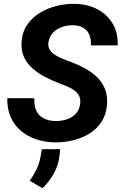

<svg xmlns="http://www.w3.org/2000/svg" viewBox="-20 -741 641 1013"><path d="M402.3 -189.5Q406.7 -215.3 398.2 -233.2Q389.6 -251 372.8 -263.4Q356 -275.9 335.2 -284.7Q314.5 -293.5 293.9 -300.8Q256.3 -315.4 220 -334Q183.6 -352.5 153.8 -378.2Q124 -403.8 107.4 -438.2Q90.8 -472.7 93.8 -519Q97.2 -571.8 123.5 -610.4Q149.9 -648.9 190.7 -673.6Q231.4 -698.2 279.5 -710Q327.6 -721.7 374 -720.7Q440.4 -719.7 492.2 -693.1Q543.9 -666.5 573.5 -617.9Q603 -569.3 601.1 -501.5H459.5Q461.4 -533.7 451.4 -557.4Q441.4 -581.1 419.7 -594.2Q397.9 -607.4 364.3 -607.9Q335.4 -608.4 307.9 -598.9Q280.3 -589.4 260.5 -569.6Q240.7 -549.8 235.8 -518.6Q231.9 -495.6 242.4 -479Q252.9 -462.4 271.2 -450.7Q289.6 -439 310.3 -430.9Q331.1 -422.9 347.7 -416.5Q387.2 -402.3 424.1 -382.8Q460.9 -363.3 489.3 -336.7Q517.6 -310.1 532.7 -274.2Q547.9 -238.3 544.9 -190.9Q540.5 -136.7 515.6 -98.4Q490.7 -60.1 451.2 -35.9Q411.6 -11.7 364.7 -0.5Q317.9 10.7 269.5 10.3Q216.8 9.3 170.4 -6.3Q124 -22 89.4 -51.5Q54.7 -81.1 35.9 -124.3Q17.1 -167.5 18.6 -223.1L161.6 -222.7Q159.7 -192.9 166.3 -170.7Q172.9 -148.4 187.7 -133.3Q202.6 -118.2 224.9 -110.4Q247.1 -102.5 276.9 -102.5Q305.7 -102.5 332.5 -111.3Q359.4 -120.1 378.4 -139.4Q397.5 -158.7 402.3 -189.5ZM297.4 45.9 293.9 81.1Q288.6 130.4 263.9 174.3Q239.3 218.3 204.1 252L137.2 212.9Q157.2 183.6 172.1 153.6Q187 123.5 193.4 88.4L200.7 46.4Z"/></svg>

Font: Roboto
Style: Bold Italic
Weight: 700
Italic angle: -12°
Designer: Christian Robertson
Foundry: Google
Version: Version 3.0